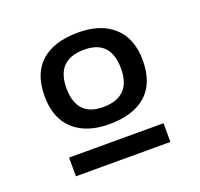

<svg xmlns="http://www.w3.org/2000/svg" viewBox="-89 -816 689 660"><g transform="rotate(-20 255.0 -486.0)"><path d="M252 -384Q169.5 -384 122.5 -426.8Q75.5 -469.5 75.5 -550Q75.5 -633.5 122.8 -675.2Q170 -717 258.5 -717Q341 -717 388 -674.2Q435 -631.5 435 -551Q435 -468 387.8 -426Q340.5 -384 252 -384ZM252.5 -446.5Q355 -446.5 355 -550Q355 -654.5 258 -654.5Q155.5 -654.5 155.5 -551Q155.5 -446.5 252.5 -446.5ZM82.5 -255V-323.5H428V-255Z"/></g></svg>

Font: Newsreader 6pt
Style: Regular
Weight: 400
Designer: Hugues Gentile
Foundry: Production Type
Version: Version 1.003; ttfautohint (v1.8.3)